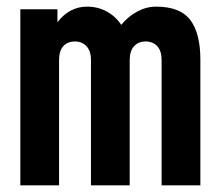

<svg xmlns="http://www.w3.org/2000/svg" viewBox="-20 -556 661 576"><path d="M41 -528.3H152.3V-489.3Q188.5 -536.1 241.2 -536.1Q273.4 -536.1 300.3 -521.5Q327.1 -506.8 343.8 -481.4Q363.3 -505.9 391.1 -521Q418.9 -536.1 448.2 -536.1Q520.5 -536.1 550.8 -496.1Q581.1 -456.1 581.1 -377V0H464.8V-376Q464.8 -403.3 451.7 -417.5Q438.5 -431.6 417 -431.6Q395.5 -431.6 382.3 -417.5Q369.1 -403.3 369.1 -376V0H252.9V-376Q252.9 -403.3 239.3 -417.5Q225.6 -431.6 205.1 -431.6Q182.6 -431.6 169.9 -417.5Q157.2 -403.3 157.2 -376V0H41Z"/></svg>

Font: Altinn-DIN Condensed
Style: DINCondensed-Bold
Weight: 700
Width: 3
Designer: Charles Nix
Foundry: Altinn
Version: Version 2.00